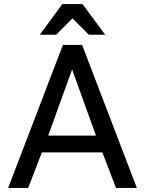

<svg xmlns="http://www.w3.org/2000/svg" viewBox="-20 -920 710 940"><path d="M20 0 288 -700H382L650 0H548L481 -174H185L118 0ZM216 -256H450L333 -580ZM175 -750 285 -900H384L495 -750H415L335 -830L255 -750Z"/></svg>

Font: Golos Text VF
Style: Regular
Weight: 400
Designer: A.Korolkova, Vitaly Kuzmin
Foundry: ParaType Ltd
Version: Version 2.003